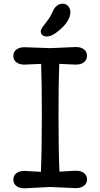

<svg xmlns="http://www.w3.org/2000/svg" viewBox="-20 -1010 542 1037"><path d="M390 -661 300 -665Q296 -568 296 -386.5Q296 -205 301 -83L390 -88Q417 -88 433.5 -75.5Q450 -63 450 -41Q450 -19 433.5 -6.5Q417 6 390 6Q390 6 251 0Q251 0 112 7Q85 7 68.5 -5.5Q52 -18 52 -40Q52 -62 68.5 -74.5Q85 -87 112 -87L201 -82Q206 -204 206 -386Q206 -568 202 -665L112 -661Q85 -661 68.5 -673.5Q52 -686 52 -708Q52 -730 68.5 -742.5Q85 -755 112 -755L251 -750L390 -756Q417 -756 433.5 -743.5Q450 -731 450 -709Q450 -687 433.5 -674Q417 -661 390 -661ZM360 -946Q360 -902 312.5 -857.5Q265 -813 233 -813Q217 -813 208.5 -821Q200 -829 200 -841Q200 -853 224 -882.5Q248 -912 257 -932Q266 -952 271.5 -961.5Q277 -971 289.5 -980.5Q302 -990 319.5 -990Q337 -990 348.5 -976.5Q360 -963 360 -946Z"/></svg>

Font: Delius Unicase
Style: Regular
Weight: 400
Designer: Natalia Raices
Foundry: Natalia Raices
Version: Version 1.002